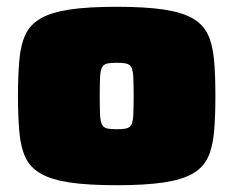

<svg xmlns="http://www.w3.org/2000/svg" viewBox="-20 -538 688 566"><path d="M324 8Q240 8 186 0Q132 -8 100.5 -26Q69 -44 55 -74Q41 -104 37 -149Q33 -194 33 -255Q33 -316 37 -361Q41 -406 55 -436Q69 -466 100.5 -484Q132 -502 186 -510Q240 -518 324 -518Q408 -518 462 -510Q516 -502 547.5 -484Q579 -466 593 -436Q607 -406 611 -361.5Q615 -317 615 -255Q615 -194 611 -149Q607 -104 593 -74Q579 -44 547.5 -26Q516 -8 462 0Q408 8 324 8ZM324 -157Q342 -157 352.5 -159.5Q363 -162 367.5 -171Q372 -180 373 -200Q374 -220 374 -255Q374 -290 373 -310Q372 -330 367.5 -339Q363 -348 352.5 -350.5Q342 -353 324 -353Q306 -353 295.5 -350.5Q285 -348 280.5 -339Q276 -330 275 -310Q274 -290 274 -255Q274 -220 275 -200Q276 -180 280.5 -171Q285 -162 295.5 -159.5Q306 -157 324 -157Z"/></svg>

Font: Saira Expanded Black
Style: Regular
Weight: 900
Width: 7
Designer: Hector Gatti with collaboration of the Omnibus-Type team
Foundry: Omnibus-Type
Version: Version 1.101